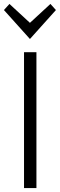

<svg xmlns="http://www.w3.org/2000/svg" viewBox="-34 -955 304 975"><path d="M151 -690H88V0H151ZM-14 -904 118 -757 250 -904 222 -935 118 -839 14 -935Z"/></svg>

Font: Repo Light
Style: Regular
Weight: 300
Designer: Stefan Peev
Foundry: Context Ltd
Version: Version 001.502